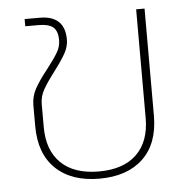

<svg xmlns="http://www.w3.org/2000/svg" viewBox="-45 -579 629 638"><g transform="rotate(-5 270.0 -260.0)"><path d="M64 -178V-247Q64 -277 78.5 -303Q93 -329 121 -364Q145 -395 156.5 -414.5Q168 -434 168 -455Q168 -486 153 -498.5Q138 -511 105 -511H60V-535H111Q152 -535 173 -515Q194 -495 194 -455Q194 -432 181.5 -409.5Q169 -387 144 -354Q118 -320 105 -297Q92 -274 92 -249V-172Q92 -94 136 -51.5Q180 -9 262 -9Q344 -9 388 -51.5Q432 -94 432 -172V-535H460V-178Q460 -85 407.5 -35Q355 15 262 15Q169 15 116.5 -35Q64 -85 64 -178Z"/></g></svg>

Font: Prompt Thin
Style: Regular
Weight: 250
Designer: Katatrad Team
Foundry: CadsonDemak
Version: Version 1.001